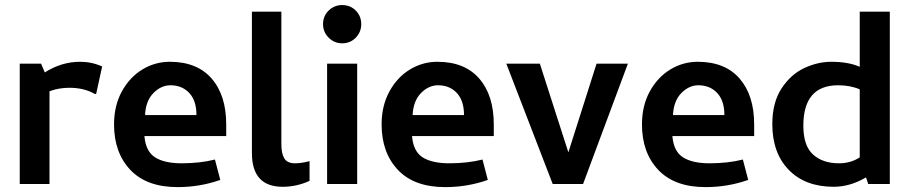

<svg xmlns="http://www.w3.org/2000/svg" viewBox="-20 -734 3636 766"><path d="M58.8 -480V0H177.5V-370Q215 -383.8 256.2 -383.8Q316.2 -383.8 358.8 -358.8L363.8 -360L387.5 -468.8Q346.2 -487.5 300 -487.5Q225 -487.5 158.8 -445L143.8 -480Z M435 -237.5Q435 -125 500 -56.2Q565 12.5 688.8 12.5Q777.5 12.5 858.8 -16.2L837.5 -97.5Q777.5 -82.5 705 -82.5Q636.2 -82.5 598.8 -106.2Q561.2 -130 556.2 -191.2H882.5V-237.5Q882.5 -353.8 824.4 -420.6Q766.2 -487.5 657.5 -487.5Q598.8 -487.5 548.1 -456.9Q497.5 -426.2 466.2 -369.4Q435 -312.5 435 -237.5ZM763.8 -275H558.8Q561.2 -331.2 591.9 -362.5Q622.5 -393.8 660 -393.8Q706.2 -393.8 735 -363.1Q763.8 -332.5 763.8 -275Z M1102.5 -158.8V-687.5H985V-123.8Q985 11.2 1107.5 11.2Q1163.8 11.2 1215 -12.5V-91.2Q1182.5 -82.5 1157.5 -82.5Q1126.2 -82.5 1114.4 -101.9Q1102.5 -121.2 1102.5 -158.8Z M1268.8 0ZM1285 0H1405V-480H1285ZM1268.8 -637.5Q1268.8 -670 1291.2 -691.9Q1313.8 -713.8 1345 -713.8Q1377.5 -713.8 1399.4 -691.9Q1421.2 -670 1421.2 -637.5Q1421.2 -606.2 1399.4 -583.8Q1377.5 -561.2 1345 -561.2Q1313.8 -561.2 1291.2 -583.8Q1268.8 -606.2 1268.8 -637.5Z M1502.5 -237.5Q1502.5 -125 1567.5 -56.2Q1632.5 12.5 1756.2 12.5Q1845 12.5 1926.2 -16.2L1905 -97.5Q1845 -82.5 1772.5 -82.5Q1703.8 -82.5 1666.2 -106.2Q1628.8 -130 1623.8 -191.2H1950V-237.5Q1950 -353.8 1891.9 -420.6Q1833.8 -487.5 1725 -487.5Q1666.2 -487.5 1615.6 -456.9Q1565 -426.2 1533.8 -369.4Q1502.5 -312.5 1502.5 -237.5ZM1831.2 -275H1626.2Q1628.8 -331.2 1659.4 -362.5Q1690 -393.8 1727.5 -393.8Q1773.8 -393.8 1802.5 -363.1Q1831.2 -332.5 1831.2 -275Z M2360 -480 2247.5 -126.2 2133.8 -480H2000L2185 0H2306.2L2485 -480Z M2541.2 -237.5Q2541.2 -125 2606.2 -56.2Q2671.2 12.5 2795 12.5Q2883.8 12.5 2965 -16.2L2943.8 -97.5Q2883.8 -82.5 2811.2 -82.5Q2742.5 -82.5 2705 -106.2Q2667.5 -130 2662.5 -191.2H2988.8V-237.5Q2988.8 -353.8 2930.6 -420.6Q2872.5 -487.5 2763.8 -487.5Q2705 -487.5 2654.4 -456.9Q2603.8 -426.2 2572.5 -369.4Q2541.2 -312.5 2541.2 -237.5ZM2870 -275H2665Q2667.5 -331.2 2698.1 -362.5Q2728.8 -393.8 2766.2 -393.8Q2812.5 -393.8 2841.2 -363.1Q2870 -332.5 2870 -275Z M3410 -467.5Q3365 -487.5 3296.2 -487.5Q3242.5 -487.5 3188.8 -462.5Q3135 -437.5 3098.1 -381.2Q3061.2 -325 3061.2 -238.8Q3061.2 -123.8 3126.9 -56.2Q3192.5 11.2 3306.2 11.2Q3371.2 11.2 3435 -26.2L3443.8 0H3530V-687.5H3410ZM3410 -377.5V-106.2Q3373.8 -82.5 3327.5 -82.5Q3262.5 -82.5 3223.8 -117.5Q3185 -152.5 3185 -232.5Q3185 -393.8 3323.8 -393.8Q3372.5 -393.8 3410 -377.5Z"/></svg>

Font: Cambay
Style: Bold
Weight: 700
Designer: Pooja Saxena
Foundry: Pooja Saxena
Version: Version 1.096;PS 001.096;hotconv 1.0.70;makeotf.lib2.5.58329